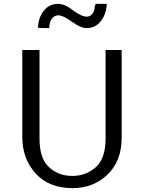

<svg xmlns="http://www.w3.org/2000/svg" viewBox="-20 -953 746 991"><path d="M176 -810Q178 -862 206 -897.5Q234 -933 279 -933Q299 -933 317.5 -924.5Q336 -916 355.5 -901Q375 -886 386 -881Q409 -867 428 -867Q444 -867 456 -880.5Q468 -894 469 -921Q473 -925 473 -933H531Q529 -880 500.5 -844Q472 -808 427 -808Q396 -808 351 -841Q306 -874 280 -874L281 -875L279 -874Q237 -870 234 -808H198ZM95 -247V-695H184V-236Q184 -136 232.5 -90.5Q281 -45 353 -45Q424 -45 474.5 -90Q525 -135 525 -239V-695H608V-243Q608 -122 535 -52Q462 18 354 18Q233 18 164 -57.5Q95 -133 95 -247Z"/></svg>

Font: Coval
Style: Light
Weight: 300
Foundry: Context Ltd
Version: Version 001.000